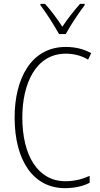

<svg xmlns="http://www.w3.org/2000/svg" viewBox="-20 -1061 520 998"><path d="M287 -884H322C346 -929 388 -992 420 -1034V-1041H396C361 -1001 332 -964 304 -922C278 -963 243 -1009 214 -1041H190V-1034C218 -998 261 -930 287 -884ZM322 -782C359 -782 400 -774 438 -751L454 -785C413 -807 370 -817 322 -817C140 -817 56 -649 56 -451C56 -225 154 -83 318 -83C369 -83 414 -94 446 -111V-147C416 -133 373 -119 320 -119C178 -119 96 -251 96 -451C96 -626 166 -782 322 -782Z"/></svg>

Font: Noto Sans Kannada UI Condensed ExtraLight
Style: Regular
Weight: 200
Width: 3
Designer: Jelle Bosma - Monotype Design Team
Foundry: Monotype Imaging Inc.
Version: Version 2.005